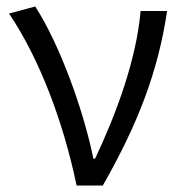

<svg xmlns="http://www.w3.org/2000/svg" viewBox="-20 -574 559 594"><path d="M217 0H298C406 -189 469 -352 497 -540H415C402 -391 341 -224 274 -83H269C238 -234 166 -434 89 -554L8 -532C102 -393 176 -197 217 0Z"/></svg>

Font: ChiuKong Gothic CL Normal
Style: Regular
Weight: 350
Designer: Ryoko NISHIZUKA 西塚涼子 (kana, bopomofo & ideographs); Paul D. Hunt (Latin, Greek & Cyrillic); Sandoll Communications 산돌커뮤니
Foundry: Adobe
Version: Version 1.300